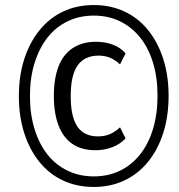

<svg xmlns="http://www.w3.org/2000/svg" viewBox="-20 -734 712 763"><path d="M352 9Q286 9 231 -16.5Q176 -42 137 -90Q98 -138 76.5 -204.5Q55 -271 55 -352Q55 -433 76.5 -499.5Q98 -566 137.5 -614.5Q177 -663 231.5 -688.5Q286 -714 353 -714Q419 -714 474 -688.5Q529 -663 568 -615Q607 -567 628.5 -500.5Q650 -434 650 -353Q650 -272 628.5 -205Q607 -138 567.5 -90Q528 -42 473.5 -16.5Q419 9 352 9ZM359 -137Q305 -137 268.5 -161.5Q232 -186 213 -234.5Q194 -283 194 -352Q194 -423 213 -471Q232 -519 270 -543.5Q308 -568 361 -568Q398 -568 428.5 -556.5Q459 -545 479 -522L457 -478Q438 -496 417.5 -504.5Q397 -513 372 -513Q316 -513 288.5 -474Q261 -435 261 -352Q261 -270 287.5 -231Q314 -192 369 -192Q397 -192 418 -201.5Q439 -211 457 -228L479 -184Q459 -162 427.5 -149.5Q396 -137 359 -137ZM353 -33Q410 -33 456.5 -55.5Q503 -78 536.5 -120Q570 -162 588 -221.5Q606 -281 606 -353Q606 -426 588 -485Q570 -544 536.5 -585.5Q503 -627 456.5 -649.5Q410 -672 353 -672Q296 -672 249 -649.5Q202 -627 169 -585Q136 -543 117.5 -484Q99 -425 99 -352Q99 -280 117.5 -220.5Q136 -161 169 -119.5Q202 -78 249 -55.5Q296 -33 353 -33Z"/></svg>

Font: Nunito Sans 10pt Condensed
Style: Italic
Weight: 400
Width: 3
Italic angle: -9°
Designer: Vernon Adams
Foundry: Vernon Adams
Version: Version 3.101;gftools[0.9.27]